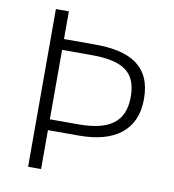

<svg xmlns="http://www.w3.org/2000/svg" viewBox="-82 -801 793 874"><g transform="rotate(10 315.0 -364.5)"><path d="M106 0H166V-180H310C472 -180 572 -249 572 -395C572 -547 473 -601 310 -601H166V-729H106ZM166 -230V-551H298C441 -551 511 -514 511 -395C511 -279 442 -230 298 -230Z"/></g></svg>

Font: GenYoGothic2 TW L
Style: Regular
Weight: 300
Version: Version 2.100;PS 2.1;hotconv 16.6.51;makeotf.lib2.5.65220 DE